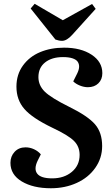

<svg xmlns="http://www.w3.org/2000/svg" viewBox="-20 -981 591 1015"><path d="M272.9 -772 142.1 -936 163.1 -960.9 312 -874 466.8 -960 485.8 -934.1 361.8 -796.9Q333 -765.1 308.1 -765.1Q292.5 -765.1 272.9 -772ZM520 -209Q520 -145 483.6 -93.5Q447.3 -42 385.5 -13.9Q323.7 14.2 249 14.2Q155.3 14.2 95.2 -21.7Q35.2 -57.6 35.2 -120.1Q35.2 -154.8 57.4 -178.5Q79.6 -202.1 115.2 -202.1Q138.2 -202.1 160.2 -191.9Q182.1 -181.6 195.8 -165L179.2 -131.8Q157.7 -87.4 177 -62.7Q196.3 -38.1 255.9 -38.1Q318.8 -38.1 359.9 -72.5Q400.9 -106.9 400.9 -162.1Q400.9 -206.5 370.8 -236.3Q340.8 -266.1 257.8 -305.2Q150.9 -356.4 108.9 -404.8Q66.9 -453.1 66.9 -522.9Q66.9 -586.9 101.1 -634.3Q135.3 -681.6 191.9 -705.3Q248.5 -729 318.8 -729Q407.7 -729 464.4 -691.7Q521 -654.3 521 -594.2Q521 -561 500 -540.5Q479 -520 444.8 -520Q423.8 -520 402.1 -528.8Q380.4 -537.6 367.2 -550.8L388.2 -592.8Q397.5 -611.8 398.2 -627Q398.9 -642.1 391.1 -654.1Q383.3 -666 363.5 -672.6Q343.8 -679.2 313 -679.2Q253.9 -679.2 218.5 -651.1Q183.1 -623 183.1 -573.2Q183.1 -529.3 216.8 -496.3Q250.5 -463.4 346.2 -416Q444.3 -367.7 482.2 -324Q520 -280.3 520 -209Z"/></svg>

Font: Literata SemiBold
Style: Italic
Weight: 650
Italic angle: -2.39999°
Designer: Latin by Veronika Burian and Jose Scaglione. Greek by Irene Vlachou. Cyrillic by Vera Evstafieva
Foundry: TypeTogether
Version: Version 3.021